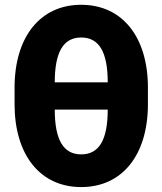

<svg xmlns="http://www.w3.org/2000/svg" viewBox="-20 -759 669 791"><path d="M314.5 11.7C483.4 11.7 589.4 -120.1 589.4 -330.1V-397.5C589.4 -607.4 483.4 -739.3 314.5 -739.3C146 -739.3 40 -607.4 40 -397.5V-330.1C40 -120.1 146 11.7 314.5 11.7ZM314.5 -123C241.2 -123 205.6 -182.6 205.6 -307.6H423.8C423.8 -182.6 388.2 -123 314.5 -123ZM205.6 -419.9C205.6 -544.9 241.2 -604.5 314.5 -604.5C388.2 -604.5 423.8 -544.9 423.8 -419.9Z"/></svg>

Font: Inter ExtraBold
Style: Regular
Weight: 800
Designer: Rasmus Andersson
Foundry: rsms
Version: Version 4.001;git-9221beed3